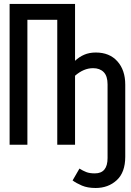

<svg xmlns="http://www.w3.org/2000/svg" viewBox="-20 -726 655 963"><path d="M267.2 0V-626.7H117.4V0H28.2V-706.2H356.4V-421Q376.9 -440.5 402.3 -451.5Q427.7 -462.6 460.5 -462.6Q529.2 -462.6 568.7 -418.5Q608.2 -374.4 608.2 -301.5V60Q608.2 138.5 565.6 177.7Q523.1 216.9 459.5 216.9Q419.5 216.9 391 204.9Q362.6 192.8 344.1 179L378.5 119.5Q396.4 130.8 413.1 137.2Q429.7 143.6 455.9 143.6Q519.5 143.6 519.5 66.7V-303.1Q519.5 -344.6 500 -364.4Q480.5 -384.1 446.7 -384.1Q400 -384.1 356.4 -346.2V0Z"/></svg>

Font: FiraCode Nerd Font
Style: Regular
Weight: 400
Designer: Carrois Corporate, Edenspiekermann AG, Nikita Prokopov
Foundry: Carrois Corporate, Edenspiekermann AG, Nikita Prokopov
Version: Version 6.002;Nerd Fonts 2.1.0